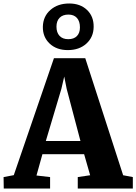

<svg xmlns="http://www.w3.org/2000/svg" viewBox="-38 -1080 780 1100"><path d="M41 -76.5 271 -746.5H450.5L667.5 -76L723 -65.5V0H407.5V-65.5L478.5 -76L444 -196.5H205L171 -74.5L249 -65.5V0H-16.5L-17.5 -65.5ZM423 -272 344 -571 330 -641.5 313.5 -570.5 224.5 -272ZM350.5 -793Q286 -793 246.2 -830.5Q206.5 -868 207.5 -927Q209 -986.5 251 -1023.2Q293 -1060 358.5 -1060Q422 -1060 460.8 -1022.8Q499.5 -985.5 498.5 -926Q498 -867.5 457 -830.2Q416 -793 350.5 -793ZM353 -855.5Q385 -855.5 402.5 -873.2Q420 -891 420 -923Q420 -958 402.8 -977.2Q385.5 -996.5 354 -996.5Q321.5 -996.5 303.5 -978.2Q285.5 -960 285.5 -927Q285.5 -893.5 303.2 -874.5Q321 -855.5 353 -855.5Z"/></svg>

Font: Merriweather 20pt Black
Style: Regular
Weight: 900
Version: Version 2.100